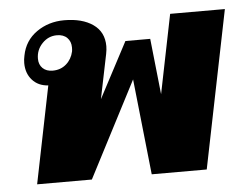

<svg xmlns="http://www.w3.org/2000/svg" viewBox="-45 -617 855 671"><g transform="rotate(-5 383.0 -281.5)"><path d="M128 -341Q93 -343 72 -366.5Q51 -390 51 -426Q51 -439 54 -452Q64 -504 106 -533.5Q148 -563 203 -563Q266 -563 304 -536.5Q342 -510 342 -460Q342 -448 339 -433L307 -277L410 -472H497L518 -276L574 -553H766L654 0H461L425 -336L251 0H59ZM221 -452Q222 -457 222 -466Q222 -487 209 -500Q196 -513 173 -513Q143 -513 121.5 -490.5Q100 -468 100 -437Q100 -416 113 -403.5Q126 -391 148 -391Q176 -391 195.5 -408Q215 -425 221 -452Z"/></g></svg>

Font: Taviraj Black
Style: Italic
Weight: 900
Italic angle: -12°
Designer: Katatrad Team
Foundry: CadsonDemak
Version: Version 1.001